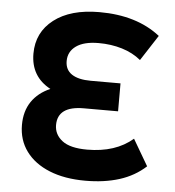

<svg xmlns="http://www.w3.org/2000/svg" viewBox="-51 -749 738 808"><g transform="rotate(5 317.5 -345.0)"><path d="M593 -72Q546 -29 482.5 -9Q419 11 339 11Q251 11 187 -15Q123 -41 88 -88.5Q53 -136 53 -200Q53 -258 80.5 -298.5Q108 -339 159 -361Q75 -406 75 -503Q75 -593 145 -647Q215 -701 337 -701Q495 -701 594 -623L524 -515Q490 -543 444 -557Q398 -571 345 -571Q283 -571 250 -547.5Q217 -524 217 -484Q217 -447 245 -428.5Q273 -410 325 -410H451V-292H306Q196 -292 196 -212Q196 -172 229.5 -146Q263 -120 335 -120Q455 -120 528 -183Z"/></g></svg>

Font: Radio Canada SemiBold
Style: Regular
Weight: 600
Designer: Charles Daoud, Etienne Aubert Bonn, Alexandre Saumier Demers, Jacques Le Bailly
Foundry: Radio-Canada
Version: Version 2.104; ttfautohint (v1.8.4.7-5d5b);gftools[0.9.28.de